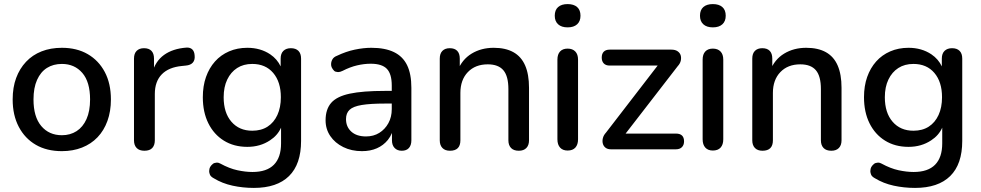

<svg xmlns="http://www.w3.org/2000/svg" viewBox="-20 -731 4802 940"><path d="M283 9Q209 9 155.5 -22Q102 -53 72 -110Q42 -167 42 -244Q42 -303 59 -349Q76 -395 107.5 -428.5Q139 -462 183.5 -479.5Q228 -497 283 -497Q356 -497 409.5 -466Q463 -435 493 -378.5Q523 -322 523 -244Q523 -186 506 -139Q489 -92 457.5 -59Q426 -26 381.5 -8.5Q337 9 283 9ZM283 -69Q324 -69 355 -89Q386 -109 403.5 -148Q421 -187 421 -244Q421 -330 383 -374Q345 -418 283 -418Q241 -418 210 -398.5Q179 -379 161.5 -340Q144 -301 144 -244Q144 -159 182 -114Q220 -69 283 -69Z M687 7Q662 7 649 -6.5Q636 -20 636 -44V-444Q636 -469 649 -482Q662 -495 685 -495Q709 -495 721.5 -482Q734 -469 734 -444V-371H724Q740 -431 783 -462Q826 -493 893 -498Q911 -499 921.5 -489Q932 -479 933 -458Q935 -437 924 -424.5Q913 -412 890 -410L871 -408Q806 -402 772 -367Q738 -332 738 -271V-44Q738 -20 725.5 -6.5Q713 7 687 7Z M1215 -91Q1259 -91 1290 -111Q1321 -131 1338 -168Q1355 -205 1355 -255Q1355 -330 1317.5 -374Q1280 -418 1215 -418Q1172 -418 1141 -398Q1110 -378 1092.5 -341.5Q1075 -305 1075 -255Q1075 -179 1113 -135Q1151 -91 1215 -91ZM1223 189Q1169 189 1118.5 178Q1068 167 1027 142Q1012 134 1008 124.5Q1004 115 1004 107Q1004 103 1005.5 95Q1007 87 1015 78Q1023 69 1030.5 67Q1038 65 1042 65Q1050 65 1059 70Q1103 94 1142.5 102.5Q1182 111 1216 111Q1286 111 1321 75.5Q1356 40 1356 -29V-106Q1339 -68 1302 -44Q1254 -12 1191 -12Q1125 -12 1076 -42.5Q1027 -73 1000 -127.5Q973 -182 973 -255Q973 -310 988.5 -354Q1004 -398 1032.5 -430Q1061 -462 1101.5 -479.5Q1142 -497 1191 -497Q1255 -497 1303 -465Q1337 -442 1354 -406V-444Q1354 -469 1367.5 -482Q1381 -495 1404 -495Q1428 -495 1441 -482Q1454 -469 1454 -444V-41Q1454 73 1395 131Q1336 189 1223 189Z M1752 9Q1701 9 1660.5 -11Q1620 -31 1597 -65Q1574 -99 1574 -142Q1574 -196 1601.5 -227.5Q1629 -259 1692.5 -272.5Q1756 -286 1864 -286H1898V-312Q1898 -369 1874 -394Q1850 -419 1795 -419Q1763 -419 1728.5 -411Q1694 -403 1657 -384Q1645 -378 1635 -378Q1631 -378 1623.5 -380Q1616 -382 1609 -392.5Q1602 -403 1601.5 -409.5Q1601 -416 1601 -417Q1601 -429 1607.5 -440.5Q1614 -452 1630 -458Q1674 -479 1717 -488Q1760 -497 1798 -497Q1865 -497 1908.5 -476Q1952 -455 1973 -412Q1994 -369 1994 -301V-44Q1994 -20 1982 -6.5Q1970 7 1947 7Q1925 7 1912 -6.5Q1899 -20 1899 -44V-80Q1891 -61 1879 -46Q1857 -19 1825 -5Q1793 9 1752 9ZM1751 -217Q1709 -210 1691.5 -193.5Q1674 -177 1674 -148Q1674 -110 1700 -86.5Q1726 -63 1772 -63Q1809 -63 1837 -80.5Q1865 -98 1881.5 -128Q1898 -158 1898 -197V-224H1865Q1793 -224 1751 -217Z M2183 7Q2159 7 2146 -6.5Q2133 -20 2133 -44V-444Q2133 -469 2146 -482Q2159 -495 2182 -495Q2206 -495 2218.5 -482Q2231 -469 2231 -444V-366L2220 -384Q2242 -440 2289 -468.5Q2336 -497 2397 -497Q2455 -497 2493.5 -475.5Q2532 -454 2551 -410.5Q2570 -367 2570 -301V-44Q2570 -20 2557 -6.5Q2544 7 2520 7Q2495 7 2482 -6.5Q2469 -20 2469 -44V-295Q2469 -358 2444.5 -387Q2420 -416 2368 -416Q2307 -416 2270.5 -378Q2234 -340 2234 -276V-44Q2234 7 2183 7Z M2759 6Q2735 6 2722 -8.5Q2709 -23 2709 -49V-439Q2709 -465 2722 -479Q2735 -493 2759 -493Q2783 -493 2796.5 -479Q2810 -465 2810 -439V-49Q2810 -23 2797 -8.5Q2784 6 2759 6ZM2759 -597Q2729 -597 2712.5 -612Q2696 -627 2696 -654Q2696 -682 2712.5 -696.5Q2729 -711 2759 -711Q2789 -711 2805.5 -696.5Q2822 -682 2822 -654Q2822 -627 2805.5 -612Q2789 -597 2759 -597Z M2971 0Q2955 0 2945 -7.5Q2935 -15 2931.5 -27.5Q2928 -40 2931.5 -54.5Q2935 -69 2947 -82L3219 -435V-410H2965Q2946 -410 2936 -420.5Q2926 -431 2926 -449Q2926 -468 2936 -478Q2946 -488 2965 -488H3267Q3286 -488 3297.5 -480Q3309 -472 3312.5 -460Q3316 -448 3313 -434Q3310 -420 3298 -407L3022 -50V-77H3289Q3329 -77 3329 -39Q3329 -21 3318.5 -10.5Q3308 0 3289 0Z M3470 6Q3446 6 3433 -8.5Q3420 -23 3420 -49V-439Q3420 -465 3433 -479Q3446 -493 3470 -493Q3494 -493 3507.5 -479Q3521 -465 3521 -439V-49Q3521 -23 3508 -8.5Q3495 6 3470 6ZM3470 -597Q3440 -597 3423.5 -612Q3407 -627 3407 -654Q3407 -682 3423.5 -696.5Q3440 -711 3470 -711Q3500 -711 3516.5 -696.5Q3533 -682 3533 -654Q3533 -627 3516.5 -612Q3500 -597 3470 -597Z M3713 7Q3689 7 3676 -6.5Q3663 -20 3663 -44V-444Q3663 -469 3676 -482Q3689 -495 3712 -495Q3736 -495 3748.5 -482Q3761 -469 3761 -444V-366L3750 -384Q3772 -440 3819 -468.5Q3866 -497 3927 -497Q3985 -497 4023.5 -475.5Q4062 -454 4081 -410.5Q4100 -367 4100 -301V-44Q4100 -20 4087 -6.5Q4074 7 4050 7Q4025 7 4012 -6.5Q3999 -20 3999 -44V-295Q3999 -358 3974.5 -387Q3950 -416 3898 -416Q3837 -416 3800.5 -378Q3764 -340 3764 -276V-44Q3764 7 3713 7Z M4452 -91Q4496 -91 4527 -111Q4558 -131 4575 -168Q4592 -205 4592 -255Q4592 -330 4554.5 -374Q4517 -418 4452 -418Q4409 -418 4378 -398Q4347 -378 4329.5 -341.5Q4312 -305 4312 -255Q4312 -179 4350 -135Q4388 -91 4452 -91ZM4460 189Q4406 189 4355.5 178Q4305 167 4264 142Q4249 134 4245 124.5Q4241 115 4241 107Q4241 103 4242.5 95Q4244 87 4252 78Q4260 69 4267.5 67Q4275 65 4279 65Q4287 65 4296 70Q4340 94 4379.5 102.5Q4419 111 4453 111Q4523 111 4558 75.5Q4593 40 4593 -29V-106Q4576 -68 4539 -44Q4491 -12 4428 -12Q4362 -12 4313 -42.5Q4264 -73 4237 -127.5Q4210 -182 4210 -255Q4210 -310 4225.5 -354Q4241 -398 4269.5 -430Q4298 -462 4338.5 -479.5Q4379 -497 4428 -497Q4492 -497 4540 -465Q4574 -442 4591 -406V-444Q4591 -469 4604.5 -482Q4618 -495 4641 -495Q4665 -495 4678 -482Q4691 -469 4691 -444V-41Q4691 73 4632 131Q4573 189 4460 189Z"/></svg>

Font: Nunito SemiBold
Style: Regular
Weight: 600
Designer: Vernon Adams
Foundry: Vernon Adams
Version: Version 3.602